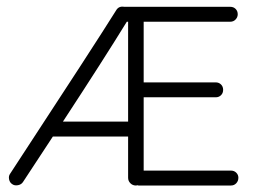

<svg xmlns="http://www.w3.org/2000/svg" viewBox="-20 -562 804 592"><path d="M399 10Q389 10 382 3Q375 -4 375 -14V-141H143L51 -1Q46 7 35.5 9Q25 11 18 6Q10 1 8 -9Q6 -19 11 -26Q277 -432 338 -530Q346 -544 363 -541H690Q700 -541 706.5 -534.5Q713 -528 713 -518Q713 -509 706.5 -502Q700 -495 690 -495H423V-308H645Q655 -308 661.5 -301.5Q668 -295 668 -285Q668 -275 661.5 -268.5Q655 -262 645 -262H423V-36H692Q702 -36 708.5 -29.5Q715 -23 715 -14Q715 -4 708.5 3Q702 10 692 10H408Q405 10 403 9Q402 10 399 10ZM371 -495Q299 -378 174 -187H375V-495Z"/></svg>

Font: Hoogli
Style: Regular
Weight: 400
Designer: Anand Singh Naorem
Foundry: Brand New Type
Version: Version 1.00 b007